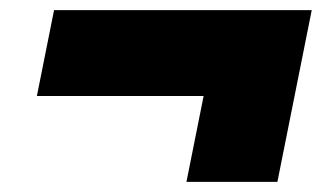

<svg xmlns="http://www.w3.org/2000/svg" viewBox="-20 -455 659 380"><path d="M597 -435 529 -95H349L383 -265H53L87 -435Z"/></svg>

Font: Montserrat Black
Style: Italic
Weight: 900
Italic angle: -11.3°
Designer: Julieta Ulanovsky
Foundry: Julieta Ulanovsky
Version: Version 9.000; ttfautohint (v1.8.4.7-5d5b)